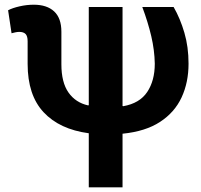

<svg xmlns="http://www.w3.org/2000/svg" viewBox="-20 -558 851 811"><path d="M355 233.4V4.9Q231.4 -11.7 164.1 -84Q96.7 -156.2 96.7 -288.1V-383.8Q96.7 -405.3 88.1 -414.3Q79.6 -423.3 61 -423.3Q53.7 -423.3 44.9 -421.4Q36.1 -419.4 28.8 -417.5L14.2 -514.6Q32.7 -524.4 62.7 -531.2Q92.8 -538.1 122.6 -538.1Q178.2 -538.1 208.7 -509.8Q239.3 -481.4 239.3 -423.8V-286.6Q239.3 -210 269.3 -167.2Q299.3 -124.5 352.1 -112.8L355 -113.8V-528.3H497.6V-110.4L500.5 -109.4Q569.8 -121.6 601.8 -169.4Q633.8 -217.3 633.8 -289.1Q632.8 -346.2 618.9 -405.3Q605 -464.4 581.1 -528.3H713.4Q741.2 -480 758.8 -419.9Q776.4 -359.9 776.4 -289.1Q776.4 -210 747.1 -146.7Q717.8 -83.5 656.2 -43.2Q594.7 -2.9 497.6 6.8V233.4Z"/></svg>

Font: Roboto Slab
Style: Bold
Weight: 700
Designer: Google
Version: Version 2.000; ttfautohint (v1.8.1.43-b0c9)